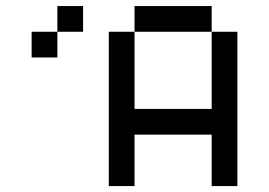

<svg xmlns="http://www.w3.org/2000/svg" viewBox="-20 -628 908 648"><path d="M173.6 -520.8V-607.6H260.4V-520.8ZM173.6 -520.8V-434H86.8V-520.8ZM694.4 -520.8H781.2V0H694.4V-173.6H434V0H347.2V-520.8H434V-260.4H694.4ZM694.4 -520.8H434V-607.6H694.4Z"/></svg>

Font: 8-bit Operator+ 8
Style: Regular
Weight: 400
Designer: GrandChaos9000
Version: Version 1.3.0 - August 1, 2014